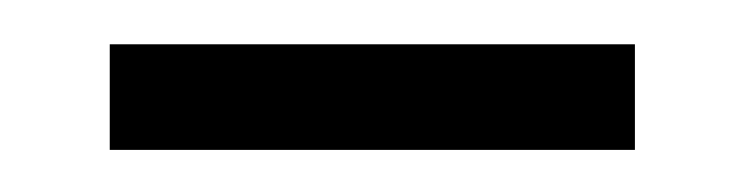

<svg xmlns="http://www.w3.org/2000/svg" viewBox="-20 -638 340 88"><path d="M30.3 -569.3V-617.7H271V-569.3Z"/></svg>

Font: Elstob 8pt Medium
Style: Regular
Weight: 500
Designer: Peter S. Baker
Version: Version 1.015